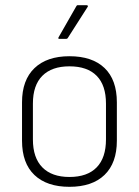

<svg xmlns="http://www.w3.org/2000/svg" viewBox="-20 -710 536 741"><path d="M248 11Q161 11 113 -34.5Q65 -80 65 -167V-315Q65 -401 113 -447Q161 -493 248 -493Q336 -493 383.5 -447.5Q431 -402 431 -315V-167Q431 -81 383.5 -35Q336 11 248 11ZM248 -27Q317 -27 353 -64Q389 -101 389 -172V-310Q389 -381 353 -417.5Q317 -454 248 -454Q180 -454 143.5 -417.5Q107 -381 107 -310V-172Q107 -101 143.5 -64Q180 -27 248 -27ZM209 -560Q203 -560 206 -566L274 -685Q276 -690 280 -690H314Q318 -690 319 -687.5Q320 -685 318 -683L242 -564Q240 -560 236 -560Z"/></svg>

Font: Sofia Sans Semi Condensed ExtraLight
Style: Regular
Weight: 250
Version: Version 4.100